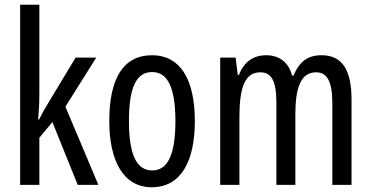

<svg xmlns="http://www.w3.org/2000/svg" viewBox="-20 -780 1566 810"><path d="M146 -383V-760H65V0H146V-199L201 -265L308 0H395L256 -330L386 -537H299L179 -338C167 -319 156 -298 145 -276H141C144 -311 146 -346 146 -383Z M802 -269C802 -452 736 -547 622 -547C498 -547 441 -446 441 -269C441 -101 501 10 620 10C745 10 802 -102 802 -269ZM524 -269C524 -407 553 -476 622 -476C689 -476 720 -407 720 -269C720 -130 689 -61 622 -61C554 -61 524 -132 524 -269Z M1337 -547C1278 -547 1243 -520 1218 -461H1212C1200 -511 1164 -547 1103 -547C1049 -547 1009 -519 988 -464H983L974 -537H909V0H990V-281C990 -395 1006 -475 1078 -475C1124 -475 1146 -440 1146 -348V0H1226V-296C1226 -413 1250 -475 1314 -475C1359 -475 1382 -438 1382 -345V0H1463V-360C1463 -486 1423 -547 1337 -547Z"/></svg>

Font: Noto Sans Devanagari ExtraCondensed
Style: Regular
Weight: 400
Width: 2
Designer: Jelle Bosma - Monotype Design Team
Foundry: Monotype Imaging Inc.
Version: Version 2.004